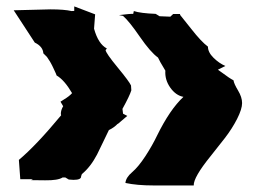

<svg xmlns="http://www.w3.org/2000/svg" viewBox="-20 -645 808 601"><path d="M22.9 -612.8 138.2 -615.7Q181.2 -615.7 204.1 -610.4L212.4 -610.8V-625L277.8 -600.1L274.4 -555.2Q287.6 -507.3 314.5 -493.2L310.5 -488.3Q311.5 -478.5 348.1 -434.1Q384.8 -389.6 390.1 -377.4L391.1 -362.3Q385.7 -344.7 363.3 -304.2L365.2 -289.1L378.4 -282.2L348.6 -256.8V-257.8Q337.9 -246.1 320.8 -237.8Q316.4 -229.5 303.5 -201.9Q290.5 -174.3 283.7 -161.1Q263.2 -122.1 236.3 -100.1L233.9 -93.3Q234.9 -82 210 -82L195.3 -83L184.6 -89.4H175.8Q161.6 -80.1 121.3 -80.6Q81.1 -81.1 77.1 -81.1L83 -84H43.5L39.1 -144.5Q93.3 -189.9 171.4 -284.2L170.4 -288.1Q170.4 -300.3 177.7 -312.5L169.4 -326.7L179.2 -333Q197.3 -343.8 205.6 -353.5Q181.2 -395 157.2 -408.7Q155.3 -414.6 152.6 -419.9Q149.9 -425.3 147.5 -430.9Q145 -436.5 143.8 -438.7Q142.6 -440.9 140.1 -445.8Q137.7 -450.7 136 -453.1Q134.3 -455.6 131.6 -459.7Q128.9 -463.9 127 -466.8Q120.6 -473.6 115.7 -478Q114.3 -499.5 88.9 -511.7ZM586.4 -64.5H460.4Q408.7 -64.5 372.6 -72.3Q374 -89.4 393.6 -106Q413.1 -122.6 435.1 -156.2Q457 -189.9 471.7 -220.7Q511.7 -302.2 554.2 -341.8Q530.3 -346.2 512.9 -370.8Q495.6 -395.5 497.6 -423.8Q478 -456.1 474.6 -464.8Q451.2 -481.4 417.7 -530Q384.3 -578.6 365.2 -595.2L352.5 -597.7Q386.7 -602.1 397 -601.6L398.9 -610.4Q419.4 -603.5 467.3 -601.6L479.5 -594.2L513.2 -592.8L522 -601.1H543.9L543.5 -598.6Q548.3 -593.3 579.1 -554Q609.9 -514.6 630.9 -499Q630.9 -481.4 648.4 -464.1Q666 -446.8 685.5 -438.5L662.1 -426.8Q668 -422.9 677.2 -416Q697.8 -400.4 710.9 -393.6Q712.4 -382.8 725.1 -361.8Q737.8 -340.8 737.8 -322.3Q737.8 -303.7 722.2 -272.9Q706.5 -242.2 684.1 -213.1Q661.6 -184.1 639.2 -156.2Q585.4 -89.8 586.4 -64.5Z"/></svg>

Font: Butcherman Caps
Style: Regular
Weight: 400
Version: Version 001.003